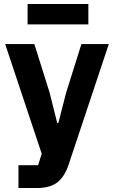

<svg xmlns="http://www.w3.org/2000/svg" viewBox="-20 -747 574 967"><path d="M6 0ZM390 -525H528L326 81Q306 142 269.5 171Q233 200 165 200H73V85H172L190 27L6 -525H153L230 -280L268 -128H274L313 -280ZM119 -727H425V-624H119Z"/></svg>

Font: Aneliza ExtraBold
Style: Regular
Weight: 800
Designer: Mike Abbink, Paul van der Laan, Pieter van Rosmalen
Foundry: Bold Monday
Version: Version 3.001;September 8, 2019;FontCreator 11.5.0.2425 64-b